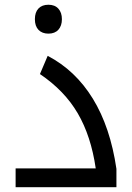

<svg xmlns="http://www.w3.org/2000/svg" viewBox="-20 -778 549 798"><path d="M44.9 -78.1H377.9Q358.4 -212.4 303.2 -306.9Q248 -401.4 146 -470.2L178.2 -545.9Q293.5 -485.8 366 -367.7Q438.5 -249.5 463.9 -76.2V0H44.9ZM181.2 -638.2Q155.3 -638.2 140.1 -653.8Q125 -669.4 125 -698.2Q125 -727.1 139.9 -742.7Q154.8 -758.3 181.2 -758.3Q208 -758.3 222.7 -741.9Q237.3 -725.6 237.3 -698.2Q237.3 -670.9 222.7 -654.5Q208 -638.2 181.2 -638.2Z"/></svg>

Font: Droid Arabic Kufi
Style: Regular
Weight: 400
Designer: Pascal Zoghbi
Foundry: Irfont.ir
Version: Version 1.00 February 28, 2013, initial release